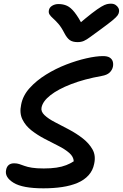

<svg xmlns="http://www.w3.org/2000/svg" viewBox="-20 -1015 668 1044"><path d="M216 9Q103 9 54 -21Q5 -51 13 -90Q16 -108 27 -117.5Q38 -127 57 -127Q72 -127 84.5 -123Q97 -119 113 -113Q129 -107 154 -103Q179 -99 218 -99Q257 -99 287 -103.5Q317 -108 340 -117Q363 -126 381 -138Q380 -163 356.5 -183.5Q333 -204 297 -222Q261 -240 222 -260.5Q183 -281 151 -306Q119 -331 102 -365.5Q85 -400 95 -446Q104 -495 141 -536Q178 -577 230.5 -609.5Q283 -642 340 -664Q397 -686 450 -698Q503 -710 540 -710Q564 -710 576.5 -702Q589 -694 593 -681Q597 -668 594 -652Q590 -634 576 -620.5Q562 -607 533 -602Q438 -585 367 -557.5Q296 -530 254.5 -497.5Q213 -465 206 -431Q201 -409 222 -389Q243 -369 279 -350.5Q315 -332 355.5 -310.5Q396 -289 430 -262.5Q464 -236 483 -202.5Q502 -169 492 -124Q485 -88 461.5 -62Q438 -36 401.5 -20.5Q365 -5 318 2Q271 9 216 9ZM583 -995Q598 -995 608 -988.5Q618 -982 623.5 -972Q629 -962 627 -950Q626 -941 619.5 -931.5Q613 -922 592 -904.5Q571 -887 527 -855Q492 -830 471.5 -814.5Q451 -799 436 -792.5Q421 -786 402 -786Q375 -786 359.5 -797Q344 -808 330 -835Q313 -868 297 -886Q281 -904 268.5 -915Q256 -926 249.5 -936Q243 -946 246 -960Q249 -975 264 -984Q279 -993 298 -993Q324 -993 344.5 -983.5Q365 -974 385.5 -948Q406 -922 433 -872H394Q446 -917 478.5 -942Q511 -967 530.5 -978.5Q550 -990 561.5 -992.5Q573 -995 583 -995Z"/></svg>

Font: Shantell Sans Medium
Style: Italic
Weight: 500
Italic angle: -11°
Designer: Stephen Nixon, Anya Danilova, Shantell Martin
Foundry: Arrow Type
Version: Version 1.011;[c5ecc13dd]